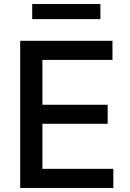

<svg xmlns="http://www.w3.org/2000/svg" viewBox="-20 -929 643 949"><path d="M476.2 -909.1V-834.5H139.2V-909.1ZM79.9 0V-727.3H535.9V-632.8H189.6V-411.2H512.1V-317.1H189.6V-94.5H540.1V0Z"/></svg>

Font: TID UI Medium
Style: Regular
Weight: 500
Designer: The TID Project Authors
Foundry: Bakken & Bæck
Version: Version 1.001;hotconv 1.0.109;makeotfexe 2.5.65596